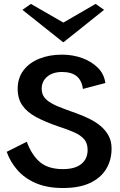

<svg xmlns="http://www.w3.org/2000/svg" viewBox="-20 -946 611 974"><path d="M299.4 7.8Q219.5 7.8 162 -16.9Q104.5 -41.7 68.2 -83.5Q31.8 -125.3 14 -175.8L115.9 -226.9Q140.5 -159.7 182.5 -123.9Q224.6 -88.1 299.4 -88.1Q360.3 -88.1 392.4 -114Q424.5 -139.9 424.5 -185.6Q424.5 -219.4 406.8 -239.8Q389.1 -260.2 356 -274.9Q322.8 -289.7 275.8 -304.7Q210 -327.2 164.1 -351.7Q118.1 -376.2 93.9 -410.6Q69.6 -445 69.6 -495.7Q69.6 -549.7 98.5 -588.3Q127.4 -627 178.5 -647.9Q229.6 -668.8 294.4 -668.8Q348.5 -668.8 396.2 -651.7Q443.9 -634.5 476 -602.8Q508.1 -571 514.6 -524.8L400.6 -494.9Q394.9 -538.3 368.9 -559.5Q342.9 -580.8 294.4 -580.8Q247.9 -580.8 219.7 -557.2Q191.5 -533.7 191.5 -495.7Q191.5 -471.5 203.4 -454.2Q215.3 -436.9 241.7 -421.9Q268.1 -406.9 312.4 -391.2Q340.4 -381.3 372.3 -369.5Q404.3 -357.7 435.2 -342.4Q466.1 -327.1 491 -306.2Q515.9 -285.2 531 -257.3Q546 -229.5 546 -192.3Q546 -133.3 518.3 -88.2Q490.7 -43 436.3 -17.6Q382 7.8 299.4 7.8ZM136.8 -926.2 301.4 -831.4 465 -926.2 508 -896.1 303.1 -732.4H299.4L93.7 -896.1Z"/></svg>

Font: Panamera Thin
Style: Regular
Weight: 100
Designer: Bastien Sozeau
Foundry: NBR — Bastien Sozeau
Version: Version 3.003;gftools[0.9.33]